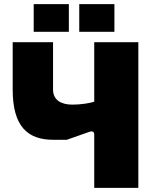

<svg xmlns="http://www.w3.org/2000/svg" viewBox="-20 -903 741 923"><path d="M433 -256V0H645V-700H433V-414C412 -407 369 -400 328 -400C274 -400 235 -422 235 -472V-700H41V-472C41 -294 114 -231 236 -231H301L409 -269C425 -275 433 -269 433 -256ZM361 -750H530V-883H361ZM142 -750H311V-883H142Z"/></svg>

Font: Finlandica Black
Style: Regular
Weight: 900
Designer: Niklas Ekholm, Juho Hiilivirta, Jaakko Suomalainen
Foundry: Helsinki Type Studio
Version: Version 2.000;Glyphs 3.2 (3202)